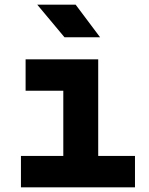

<svg xmlns="http://www.w3.org/2000/svg" viewBox="-20 -805 640 825"><path d="M257 -645H410L305 -785H140ZM70 0H560V-135H402V-550H90V-415H252V-135H70Z"/></svg>

Font: JetBrains Mono ExtraBold
Style: Regular
Weight: 800
Monospace: yes
Designer: Philipp Nurullin, Konstantin Bulenkov
Foundry: JetBrains
Version: Version 2.305